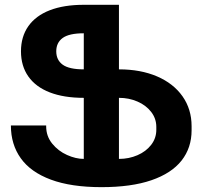

<svg xmlns="http://www.w3.org/2000/svg" viewBox="-20 -770 834 800"><path d="M778.3 -244.1V-227.1Q778.3 -154.3 736.6 -101.1Q694.8 -47.9 610.8 -19Q526.9 9.8 402.8 9.8Q276.4 9.8 192.1 -21.5Q107.9 -52.7 66.7 -110.4Q25.4 -168 25.4 -247.1H172.4V-243.2Q172.4 -202.6 197.5 -171.6Q222.7 -140.6 259.3 -124.3Q295.9 -107.9 329.1 -107.9V-362.3Q246.1 -362.3 187.5 -385Q128.9 -407.7 98.1 -451.4Q67.4 -495.1 67.4 -556.2Q67.4 -617.2 98.1 -660.9Q128.9 -704.6 187.5 -727.3Q246.1 -750 329.1 -750H475.6V-481H476.1Q565.9 -481 634.3 -451.7Q702.6 -422.4 740.5 -368.7Q778.3 -314.9 778.3 -244.1ZM329.1 -481V-631.3Q268.1 -631.3 241.2 -611.8Q214.4 -592.3 214.4 -556.2Q214.4 -520 241.2 -500.5Q268.1 -481 329.1 -481ZM631.3 -241.2Q631.3 -275.9 609.9 -303.7Q588.4 -331.5 552.7 -346.9Q517.1 -362.3 476.1 -362.3H475.6V-107.9H476.1Q517.1 -107.9 552.7 -123.3Q588.4 -138.7 609.9 -166.5Q631.3 -194.3 631.3 -229Z"/></svg>

Font: Mardoto
Style: Bold
Weight: 700
Designer: Christian Robertson, Vahan Hovhannisyan
Foundry: Google
Version: Version 1.000